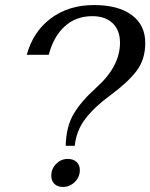

<svg xmlns="http://www.w3.org/2000/svg" viewBox="-20 -730 595 760"><path d="M361 -383Q455 -467 455 -561Q455 -610 426 -638Q397 -666 345 -666Q281 -666 236.5 -626Q192 -586 173 -513H86Q111 -605 181.5 -657.5Q252 -710 352 -710Q448 -710 501.5 -670.5Q555 -631 555 -560Q555 -494 520 -448.5Q485 -403 417 -353Q354 -307 318 -260Q282 -213 276 -153H240Q242 -229 271.5 -279Q301 -329 361 -383ZM183 -34Q183 -62 202.5 -81.5Q222 -101 248 -101Q270 -101 283 -89Q296 -77 296 -57Q296 -29 276 -9.5Q256 10 229 10Q208 10 195.5 -2Q183 -14 183 -34Z"/></svg>

Font: Fahkwang
Style: Italic
Weight: 400
Italic angle: -10°
Version: Version 1.000; ttfautohint (v1.6)